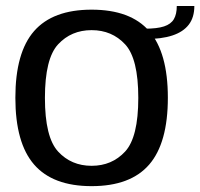

<svg xmlns="http://www.w3.org/2000/svg" viewBox="-20 -632 684 656"><path d="M293 4Q426 4 489.8 -69.8Q553.5 -143.5 553.5 -298Q553.5 -452.5 489.8 -525.8Q426 -599 293 -599Q160.5 -599 96.5 -525.8Q32.5 -452.5 32.5 -298Q32.5 -143.5 96.5 -69.8Q160.5 4 293 4ZM293 -65.5Q223.5 -65.5 178.5 -114.2Q133.5 -163 133.5 -297.5Q133.5 -432 178.5 -480.5Q223.5 -529 293 -529Q362.5 -529 407.5 -480.5Q452.5 -432 452.5 -297.5Q452.5 -163 407.5 -114.2Q362.5 -65.5 293 -65.5ZM475 -534V-498.5Q532 -498.5 569 -510.8Q606 -523 625 -547.8Q644 -572.5 644 -611.5H584Q584 -583.5 574 -566.5Q564 -549.5 540.5 -541.8Q517 -534 475 -534Z"/></svg>

Font: Anybody Thin
Style: Regular
Weight: 400
Version: Version 1.113;gftools[0.9.25]